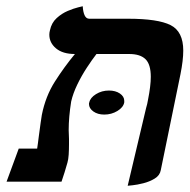

<svg xmlns="http://www.w3.org/2000/svg" viewBox="-20 -582 607 615"><path d="M266 -254Q269 -269 287.5 -280.5Q306 -292 329 -292Q350 -292 364 -282.5Q378 -273 378 -259V-254Q375 -238 356 -226.5Q337 -215 314 -215Q293 -215 279 -225Q265 -235 265 -249Q265 -252 266 -254ZM389 13 448 -236Q452 -249 454 -262Q463 -307 463 -336Q463 -376 446 -392.5Q429 -409 394 -409H289Q275 -391 258 -365Q241 -339 227.5 -311Q214 -283 208 -257Q204 -232 202 -209Q200 -186 200 -165Q200 -158 200.5 -151Q201 -144 201 -137V-120Q201 -102 200 -86.5Q199 -71 196 -61Q192 -47 187 -30.5Q182 -14 177 0H1L40 -106H99Q100 -114 101.5 -123.5Q103 -133 104 -143Q107 -166 110 -187.5Q113 -209 114 -214Q126 -274 156 -321Q186 -368 220 -409Q181 -409 159.5 -427Q138 -445 138 -471Q138 -475 138.5 -478Q139 -481 140 -485Q145 -509 161.5 -524Q178 -539 197 -547Q216 -555 230.5 -558.5Q245 -562 245 -562Q246 -544 251 -533Q256 -522 266 -522H390Q486 -522 526.5 -501.5Q567 -481 567 -420Q567 -389 558 -344L495 -37Q492 -20 475.5 -10Q459 0 439 5Q419 10 404 11.5Q389 13 389 13Z"/></svg>

Font: Libertinus Serif SemiBold
Style: Italic
Weight: 600
Italic angle: -11.5°
Designer: Philipp H. Poll, Khaled Hosny
Foundry: Caleb Maclennan
Version: Version 7.051;RELEASE